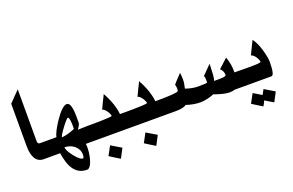

<svg xmlns="http://www.w3.org/2000/svg" viewBox="-113 -1190 2815 1844"><g transform="rotate(-20 1295.0 -268.5)"><path d="M218.8 -35.6H159.2Q104 -35.6 75.7 -80.6Q47.4 -125.5 47.4 -210.9V-642.6Q60.5 -656.2 74 -669.9Q87.4 -683.6 100.6 -697.8Q109.9 -707 119.1 -716.3Q128.4 -725.6 137.2 -734.9Q141.1 -738.8 145.5 -743.2Q149.9 -747.6 153.8 -751.5V-216.8Q154.8 -205.1 160.4 -198.7Q166 -192.4 177.2 -192.4H218.8Z M398.9 -171.9V-173.3Q428.7 -175.8 460.9 -184.8Q493.2 -193.8 529.8 -209.5V-207Q530.3 -213.9 530.5 -222.2Q530.8 -230.5 530.8 -238.8Q530.8 -254.4 530 -270.8Q529.3 -287.1 527.1 -300.5Q524.9 -314 521.2 -322.5Q517.6 -331.1 511.7 -331.1Q508.3 -331.1 498.5 -321.5Q488.8 -312 476.6 -297.1Q464.4 -282.2 450.7 -264.4Q437 -246.6 425.5 -229.7Q414.1 -212.9 405.8 -199.2Q397.5 -185.5 396 -179.7V-176.8ZM527.8 50.3Q527.8 22.9 516.4 0.2Q504.9 -22.5 485.4 -39.1Q465.8 -55.7 439.9 -65.2Q414.1 -74.7 384.8 -75.2Q384.8 -64 391.8 -47.4Q398.9 -30.8 410.2 -12.7Q421.4 5.4 435.5 23.2Q449.7 41 464.1 55.2Q478.5 69.3 491.7 78.1Q504.9 86.9 514.2 86.9Q520 86.9 523.9 77.9Q527.8 68.8 527.8 50.3ZM680.7 -35.6H588.9Q590.8 -26.9 591.3 -16.1Q591.8 -5.4 591.8 5.9Q591.8 26.9 589.1 49.6Q586.4 72.3 581.8 94Q577.1 115.7 570.6 135.3Q564 154.8 555.7 169.7Q547.4 184.6 537.8 193.4Q528.3 202.1 518.1 202.1Q468.8 202.1 435.5 182.6Q402.3 163.1 380.6 130.1Q358.9 97.2 346.4 54.2Q334 11.2 326.2 -35.2V-35.6H192.9V-192.4H345.7V-190.4Q349.6 -216.8 370.1 -256.1Q390.6 -295.4 424.8 -346.2Q461.9 -400.9 493.2 -429.4Q524.4 -458 546.4 -458Q594.2 -458 594.2 -309.1V-247.1Q591.8 -234.4 584.2 -220.9Q576.7 -207.5 564 -189Q588.9 -189.9 619.1 -191.2Q649.4 -192.4 680.7 -192.4Z M906.7 119.1Q901.4 129.4 895.8 140.4Q890.1 151.4 884.8 161.1Q878.4 173.8 871.3 187.3Q864.3 200.7 856.9 213.9Q838.4 202.6 820.1 191.4Q801.8 180.2 783.2 168.5Q776.4 164.1 768.3 158.9Q760.3 153.8 753.4 149.4Q760.3 136.7 767.3 123.3Q774.4 109.9 781.2 98.1Q786.1 88.9 792 77.6Q797.9 66.4 803.2 57.1ZM1041.5 -35.6H654.8V-192.4H671.4Q691.4 -192.4 716.3 -192.4Q741.2 -192.4 767.1 -192.9Q793 -193.4 818.1 -194.1Q843.3 -194.8 863.5 -195.8Q883.8 -196.8 897.5 -198.7Q911.1 -200.7 914.6 -203.1V-205.1Q912.1 -217.3 905.3 -231.7Q898.4 -246.1 888.9 -258.8Q879.4 -271.5 868.7 -280.3Q857.9 -289.1 848.1 -290.5Q853 -300.3 858.2 -310.5Q863.3 -320.8 867.2 -329.6Q871.1 -337.9 875.2 -346.4Q879.4 -355 883.8 -364.7Q892.1 -380.4 899.7 -395.8Q907.2 -411.1 914.1 -426.8Q931.2 -396.5 946 -363.3Q960.9 -330.1 972.2 -297.9Q980.5 -271.5 986.8 -244.4Q993.2 -217.3 994.6 -193.8V-192.4H1041.5Z M1268.1 119.1Q1262.7 129.4 1257.1 140.4Q1251.5 151.4 1246.1 161.1Q1239.7 173.8 1232.7 187.3Q1225.6 200.7 1218.3 213.9Q1199.7 202.6 1181.4 191.4Q1163.1 180.2 1144.5 168.5Q1137.7 164.1 1129.6 158.9Q1121.6 153.8 1114.7 149.4Q1121.6 136.7 1128.7 123.3Q1135.7 109.9 1142.6 98.1Q1147.5 88.9 1153.3 77.6Q1159.2 66.4 1164.6 57.1ZM1402.8 -35.6H1016.1V-192.4H1032.7Q1052.7 -192.4 1077.6 -192.4Q1102.5 -192.4 1128.4 -192.9Q1154.3 -193.4 1179.4 -194.1Q1204.6 -194.8 1224.9 -195.8Q1245.1 -196.8 1258.8 -198.7Q1272.5 -200.7 1275.9 -203.1V-205.1Q1273.4 -217.3 1266.6 -231.7Q1259.8 -246.1 1250.2 -258.8Q1240.7 -271.5 1230 -280.3Q1219.2 -289.1 1209.5 -290.5Q1214.4 -300.3 1219.5 -310.5Q1224.6 -320.8 1228.5 -329.6Q1232.4 -337.9 1236.6 -346.4Q1240.7 -355 1245.1 -364.7Q1253.4 -380.4 1261 -395.8Q1268.6 -411.1 1275.4 -426.8Q1292.5 -396.5 1307.4 -363.3Q1322.3 -330.1 1333.5 -297.9Q1341.8 -271.5 1348.1 -244.4Q1354.5 -217.3 1356 -193.8V-192.4H1402.8Z M1906.2 -62Q1905.3 -62 1904.8 -62.5Q1905.3 -62.5 1905.5 -62.3Q1905.8 -62 1906.2 -62ZM2199.7 -35.6H2111.3Q2085 -27.3 2058.1 -27.3Q2043 -27.3 2025.6 -30Q2008.3 -32.7 1990.7 -36.9Q1973.1 -41 1956.5 -46.1Q1939.9 -51.3 1925.8 -55.7Q1923.8 -56.6 1920.9 -57.6Q1917 -58.6 1913.6 -59.8Q1910.2 -61 1906.2 -62Q1907.7 -62 1907.7 -63Q1907.7 -64 1904.8 -65.4Q1888.7 -58.6 1870.4 -52.7Q1852.1 -46.9 1833.5 -42.7Q1814.9 -38.6 1797.1 -36.1Q1779.3 -33.7 1764.2 -33.7Q1725.6 -33.7 1689 -40.5Q1652.3 -47.4 1617.7 -59.1V-59.6Q1602.1 -46.9 1574.7 -41.3Q1547.4 -35.6 1507.3 -35.6H1378.9V-192.4Q1423.8 -192.4 1460.9 -193.4Q1498 -194.3 1525.6 -196.5Q1553.2 -198.7 1570.1 -201.9Q1586.9 -205.1 1590.3 -209Q1593.3 -212.4 1594.5 -219.5Q1595.7 -226.6 1595.7 -236.3Q1595.7 -243.2 1594.2 -252.7Q1592.8 -262.2 1588.9 -276.4Q1600.1 -289.6 1611.6 -302.2Q1623 -314.9 1635.3 -327.6Q1644 -336.9 1654.1 -347.4Q1664.1 -357.9 1672.4 -367.2Q1674.8 -351.1 1676.3 -334Q1677.7 -316.9 1677.7 -299.8Q1677.7 -277.8 1674.3 -255.4Q1670.9 -232.9 1665 -210.9V-208.5Q1696.8 -197.3 1728.8 -190.9Q1760.7 -184.6 1792.5 -184.6Q1877 -184.6 1884.8 -189.9V-190.9Q1885.7 -195.8 1885.7 -214.4Q1885.7 -226.6 1884.3 -238.3Q1882.8 -250 1878.9 -261.2Q1892.6 -274.9 1906.2 -288.6Q1919.9 -302.2 1933.6 -316.4Q1944.8 -327.1 1955.1 -337.9Q1959 -341.8 1962.4 -345.2Q1965.8 -348.6 1969.2 -352.5Q1968.3 -341.3 1968.3 -332.3Q1968.3 -323.2 1967.8 -314.5Q1967.8 -312.5 1967.5 -310.1Q1967.3 -307.6 1967.3 -305.2Q1967.3 -302.7 1967 -300.5Q1966.8 -298.3 1966.8 -295.9Q1965.8 -265.6 1963.9 -238.3Q1961.9 -210.9 1954.6 -184.6V-181.6Q1960.9 -182.1 1970.5 -182.1Q1980 -182.1 1988.3 -182.1Q2002.4 -182.1 2018.1 -182.4Q2033.7 -182.6 2046.6 -184.3Q2059.6 -186 2068.1 -189.7Q2076.7 -193.4 2076.7 -199.7Q2076.7 -239.3 2045.4 -268.1Q2054.2 -276.4 2063.5 -284.9Q2072.8 -293.5 2081.1 -300.8Q2095.2 -313.5 2109.6 -327.1Q2124 -340.8 2138.7 -353.5Q2152.3 -313.5 2158.7 -279.1Q2165 -244.6 2165 -212.4V-192.4H2199.7Z M2475.6 114.7Q2463.4 137.7 2450.9 162.1Q2438.5 186.5 2426.3 209L2341.8 158.2V157.2Q2335 172.4 2327.9 186.8Q2320.8 201.2 2314.9 209.5Q2288.6 193.8 2262.9 177.7Q2237.3 161.6 2211.4 145.5Q2224.1 122.1 2236.3 99.6Q2248.5 77.1 2261.2 53.7L2345.2 104V105Q2346.2 102.5 2347.4 100.1Q2348.6 97.7 2350.1 95.2Q2353.5 87.4 2356.9 81.5Q2358.4 78.6 2360.8 74.7Q2363.3 70.8 2364.7 67.9Q2366.7 64.5 2368.7 60.8Q2370.6 57.1 2372.6 53.2ZM2518.6 -175.8Q2518.6 -35.6 2486.3 -35.6H2175.8V-192.4H2203.6Q2208.5 -192.4 2213.4 -192.1Q2218.3 -191.9 2222.7 -191.9H2235.8Q2256.8 -191.4 2279.1 -191.4Q2301.3 -191.4 2323.7 -191.4Q2346.2 -191.4 2366.5 -191.9Q2386.7 -192.4 2401.9 -193.6Q2417 -194.8 2426.3 -197Q2435.5 -199.2 2436 -202.1Q2434.6 -215.8 2427.5 -231Q2420.4 -246.1 2410.9 -259Q2401.4 -272 2390.4 -280.8Q2379.4 -289.6 2369.1 -291Q2384.8 -322.8 2398.9 -352.5Q2413.1 -382.3 2428.7 -413.1L2431.6 -419.4Q2432.6 -421.4 2433.3 -423.6Q2434.1 -425.8 2435.1 -426.8Q2452.1 -405.8 2467 -374.3Q2481.9 -342.8 2493.7 -303.7Q2505.9 -261.7 2512.2 -229Q2518.6 -196.3 2518.6 -175.8Z"/></g></svg>

Font: XB Khoramshahr
Style: Bold
Weight: 700
Designer: Behnam
Foundry: Irmug
Version: Version 8.005 2009